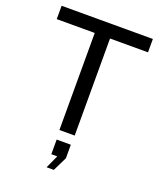

<svg xmlns="http://www.w3.org/2000/svg" viewBox="-164 -789 939 1121"><g transform="rotate(20 305.5 -228.0)"><path d="M258 0V-603H22V-686H589V-603H353V0ZM262 230 299 149H262V58H350V142L307 230Z"/></g></svg>

Font: Archivo VF Beta
Style: Regular
Weight: 400
Designer: Hector Gatti
Foundry: Omnibus-Type
Version: Version 1.002